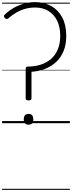

<svg xmlns="http://www.w3.org/2000/svg" viewBox="-20 -1166 681 1817"><path d="M250 -216Q236 -216 229.5 -220.5Q223 -225 223 -236V-515Q223 -525 228.5 -530.5Q234 -536 243 -536Q308 -536 363.5 -553.5Q419 -571 461 -606.5Q503 -642 526.5 -697Q550 -752 550 -827Q550 -912 520 -971.5Q490 -1031 437 -1063Q384 -1095 313 -1095Q265 -1095 220.5 -1083Q176 -1071 136 -1048Q96 -1025 58 -992Q51 -986 43 -986Q35 -986 26 -995Q18 -1004 17.5 -1012.5Q17 -1021 24 -1027Q62 -1064 108.5 -1090.5Q155 -1117 207.5 -1131.5Q260 -1146 313 -1146Q399 -1146 465.5 -1108.5Q532 -1071 569.5 -1000Q607 -929 607 -826Q607 -745 582 -683.5Q557 -622 512 -580Q467 -538 407 -514.5Q347 -491 278 -487V-236Q278 -225 271.5 -220.5Q265 -216 250 -216ZM250 14Q228 14 216.5 1Q205 -12 205 -37Q205 -63 216.5 -75.5Q228 -88 250 -88Q273 -88 284 -75.5Q295 -63 295 -37Q295 -12 284 1Q273 14 250 14ZM0 621H641V631H0ZM0 -20H641V0H0ZM0 -505H641V-500H0ZM0 -1141H641V-1131H0Z"/></svg>

Font: Playwrite BR Guides
Style: Regular
Weight: 400
Designer: Veronika Burian, José Scaglione
Foundry: TypeTogether
Version: Version 1.003